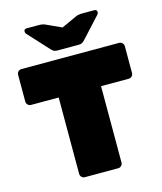

<svg xmlns="http://www.w3.org/2000/svg" viewBox="-132 -1016 938 1112"><g transform="rotate(-15 337.0 -460.0)"><path d="M657 -673V-512Q657 -501 649 -493Q641 -485 630 -485H464V-27Q464 -16 456 -8Q448 0 437 0H237Q226 0 218 -8Q210 -16 210 -27V-485H44Q33 -485 25 -493Q17 -501 17 -512V-673Q17 -684 25 -692Q33 -700 44 -700H630Q641 -700 649 -692Q657 -684 657 -673ZM235 -769 123 -891Q118 -896 118 -904Q118 -920 134 -920H205Q231 -920 245 -913L337 -871L429 -913Q443 -920 469 -920H540Q556 -920 556 -904Q556 -896 551 -891L439 -769Q429 -758 421 -754Q413 -750 402 -750H272Q261 -750 253 -754Q245 -758 235 -769Z"/></g></svg>

Font: Rubik
Style: Regular
Weight: 900
Designer: Hubert & Fischer
Foundry: Hubert & Fischer
Version: Version 1.100